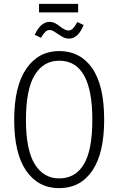

<svg xmlns="http://www.w3.org/2000/svg" viewBox="-20 -959 610 990"><path d="M382.8 -895H181.2V-939H382.8ZM335 -759.8Q316.9 -759.8 298.3 -771Q279.8 -782.2 264.2 -793.2Q248.5 -804.2 236.8 -804.2Q223.6 -804.2 214.1 -795.2Q204.6 -786.1 190.9 -764.2L159.2 -779.8Q189.9 -846.2 235.8 -846.2Q249.5 -846.2 263.7 -839.4Q277.8 -832.5 287.8 -824Q297.9 -815.4 310.3 -808.6Q322.8 -801.8 333 -801.8Q345.7 -801.8 356 -812Q366.2 -822.3 378.9 -845.2L411.1 -830.1Q383.3 -759.8 335 -759.8ZM285.2 -695.8Q393.6 -695.8 455.3 -607.4Q517.1 -519 517.1 -341.8Q517.1 -168 455.6 -78.4Q394 11.2 285.2 11.2Q177.7 11.2 115.5 -77.9Q53.2 -167 53.2 -340.8Q53.2 -514.6 116 -605.2Q178.7 -695.8 285.2 -695.8ZM285.2 -646Q204.1 -646 158.9 -572Q113.8 -498 113.8 -340.8Q113.8 -185.5 159.4 -112.3Q205.1 -39.1 285.2 -39.1Q368.2 -39.1 412.1 -111.6Q456.1 -184.1 456.1 -341.8Q456.1 -646 285.2 -646Z"/></svg>

Font: Fira Sans Compressed Light
Style: Regular
Weight: 300
Width: 1
Designer: Carrois Corporate & Edenspiekermann AG
Foundry: Carrois Corporate GbR & Edenspiekermann AG
Version: Version 4.203;PS 004.203;hotconv 1.0.88;makeotf.lib2.5.64775